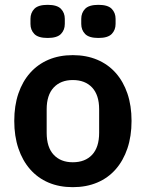

<svg xmlns="http://www.w3.org/2000/svg" viewBox="-20 -762 603 794"><path d="M281 12Q225 12 180.5 -7Q136 -26 104.5 -62Q73 -98 56 -148.5Q39 -199 39 -262Q39 -325 56 -375Q73 -425 104.5 -460.5Q136 -496 180.5 -515Q225 -534 281 -534Q337 -534 382 -515Q427 -496 458.5 -460.5Q490 -425 507 -375Q524 -325 524 -262Q524 -199 507 -148.5Q490 -98 458.5 -62Q427 -26 382 -7Q337 12 281 12ZM281 -91Q332 -91 361 -122Q390 -153 390 -213V-310Q390 -369 361 -400Q332 -431 281 -431Q231 -431 202 -400Q173 -369 173 -310V-213Q173 -153 202 -122Q231 -91 281 -91ZM177 -605Q138 -605 122 -621.5Q106 -638 106 -663V-684Q106 -709 122 -725.5Q138 -742 177 -742Q216 -742 232 -725.5Q248 -709 248 -684V-663Q248 -638 232 -621.5Q216 -605 177 -605ZM387 -605Q348 -605 332 -621.5Q316 -638 316 -663V-684Q316 -709 332 -725.5Q348 -742 387 -742Q426 -742 442 -725.5Q458 -709 458 -684V-663Q458 -638 442 -621.5Q426 -605 387 -605Z"/></svg>

Font: IBM Plex Sans Hebrew SmBld
Style: Regular
Weight: 600
Designer: Mike Abbink, Paul van der Laan, Pieter van Rosmalen, Yanek Iontef
Foundry: Bold Monday
Version: Version 1.3